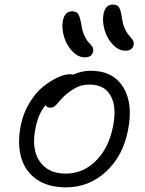

<svg xmlns="http://www.w3.org/2000/svg" viewBox="-20 -825 631 833"><path d="M523.9 -605Q495.1 -605 470.2 -630.9Q445.3 -656.7 434.1 -694.1Q422.9 -731.4 429.2 -765.1Q437.5 -805.2 469.2 -805.2Q487.8 -805.2 495.8 -793.9Q503.9 -782.7 508.8 -747.1Q512.2 -724.1 519.3 -706.3Q526.4 -688.5 533.7 -679Q541 -669.4 547.9 -661.9Q554.7 -654.3 558.1 -647Q561.5 -639.6 560.1 -630.9Q554.7 -605 523.9 -605ZM348.1 -576.2Q319.3 -576.2 294.4 -601.8Q269.5 -627.4 258.1 -665Q246.6 -702.6 252.9 -735.8Q261.2 -775.9 293 -775.9Q311 -775.9 318.8 -764.9Q326.7 -753.9 333 -717.8Q336.9 -689.5 346.9 -668.9Q356.9 -648.4 365.7 -640.1Q374.5 -631.8 380.4 -622.3Q386.2 -612.8 383.8 -602.1Q379.4 -576.2 348.1 -576.2ZM266.1 -12.2Q189 -12.2 139.2 -46.6Q89.4 -81.1 72 -141.4Q54.7 -201.7 69.8 -279.8Q80.6 -334 107.9 -378.9Q135.3 -423.8 167.5 -449.5Q199.7 -475.1 230.5 -489Q261.2 -502.9 284.2 -502.9Q293.9 -502.9 296.9 -501Q335 -518.1 373 -518.1Q470.7 -518.1 514.6 -446.5Q558.6 -375 535.2 -259.8Q513.7 -148.4 439.9 -80.3Q366.2 -12.2 266.1 -12.2ZM133.8 -267.1Q115.7 -178.2 152.1 -125Q188.5 -71.8 265.1 -71.8Q340.3 -71.8 396.2 -127.4Q452.1 -183.1 470.2 -275.9Q487.3 -360.4 460.4 -409.2Q433.6 -458 369.1 -458Q337.9 -458 315.7 -447.5Q293.5 -437 265.1 -414.1Q251 -401.9 238 -386.2Q225.1 -370.6 217.5 -364.3Q210 -357.9 198.2 -357.9Q183.1 -357.9 178.2 -369.1Q145.5 -332 133.8 -267.1Z"/></svg>

Font: Shantell Sans Bouncy
Style: Italic
Weight: 300
Italic angle: -11.31°
Designer: Stephen Nixon, Anya Danilova, Shantell Martin
Foundry: Arrow Type
Version: Version 1.006;[9816181b4]